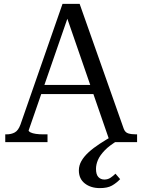

<svg xmlns="http://www.w3.org/2000/svg" viewBox="-20 -730 731 986"><path d="M182 -294H479L480 -247H173ZM565 -36 589 -11Q543 16 518 42Q493 68 483 91.5Q473 115 473 137Q473 166 485 179Q497 192 516 192Q534 192 548 182.5Q562 173 573 162L597 190Q578 210 555 223Q532 236 493 236Q446 236 415.5 212Q385 188 385 145Q385 120 398 97Q411 74 435 52Q459 30 492 8.5Q525 -13 565 -36ZM684 0H545L314 -668L336 -663L127 -60Q127 -55 137 -50Q147 -45 164 -42.5Q181 -40 203 -40H224V0H7V-40H13Q38 -40 56 -50Q74 -60 85 -90L301 -710H389L615 -70Q622 -50 638.5 -45Q655 -40 679 -40H684Z"/></svg>

Font: Roboto Serif 72pt
Style: Regular
Weight: 400
Designer: Greg Gazdowicz
Foundry: Commercial Type
Version: Version 1.008